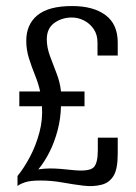

<svg xmlns="http://www.w3.org/2000/svg" viewBox="-20 -616 452 636"><path d="M38 0V-33Q60 -60 79.5 -97Q99 -134 110.5 -177Q122 -220 119 -264H44V-313H113Q107 -340 96 -367Q85 -394 76 -422.5Q67 -451 67 -481Q67 -535 104 -565.5Q141 -596 219 -596Q289 -596 329.5 -566Q370 -536 370 -475V-432H303V-475Q303 -501 290.5 -519.5Q278 -538 258.5 -548Q239 -558 218 -558Q185 -558 160 -540Q135 -522 135 -486Q135 -459 145.5 -430.5Q156 -402 167.5 -372.5Q179 -343 182 -313H260V-264H182Q181 -222 170.5 -183Q160 -144 143.5 -111.5Q127 -79 107 -55Q129 -58 145.5 -58Q162 -58 181 -56.5Q200 -55 228 -52Q276 -48 290 -61.5Q304 -75 304 -118V-160H370V-107Q370 -55 355.5 -32.5Q341 -10 316 -4Q289 3 256 -1Q223 -5 187 -11.5Q151 -18 114 -18Q81 -18 64 -12.5Q47 -7 38 0Z"/></svg>

Font: Alumni Sans Medium
Style: Regular
Weight: 500
Designer: Robert E. Leuschke
Foundry: Robert E. Leuschke
Version: Version 1.018